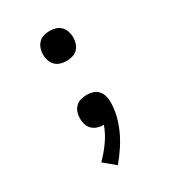

<svg xmlns="http://www.w3.org/2000/svg" viewBox="-180 -631 859 948"><g transform="rotate(-30 250.0 -156.5)"><path d="M211 215 147 162Q180 129 207.5 90.5Q235 52 251 8H249Q232 8 215.5 2.5Q199 -3 186.5 -15Q174 -27 169 -44Q164 -61 164 -78Q164 -95 169.5 -112Q175 -129 187 -141Q199 -153 216 -158Q233 -163 250 -163Q268 -163 285 -158Q302 -153 314 -140Q326 -127 331 -109.5Q336 -92 336 -75Q336 -35 326 4.5Q316 44 299 80.5Q282 117 259.5 150.5Q237 184 211 215ZM250 -357Q233 -357 216 -362Q199 -367 187 -379Q175 -391 169.5 -408Q164 -425 164 -442Q164 -460 169.5 -476.5Q175 -493 187 -505.5Q199 -518 216 -523Q233 -528 250 -528Q267 -528 284 -523Q301 -518 313 -505.5Q325 -493 330.5 -476.5Q336 -460 336 -442Q336 -425 330.5 -408Q325 -391 313 -379Q301 -367 284 -362Q267 -357 250 -357Z"/></g></svg>

Font: Iosevka Term Medium
Style: Regular
Weight: 500
Monospace: yes
Designer: Belleve Invis
Foundry: Belleve Invis
Version: Version 26.3.1